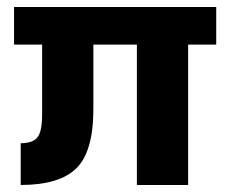

<svg xmlns="http://www.w3.org/2000/svg" viewBox="-20 -527 646 547"><path d="M596 -400H516V0H370V-400H246V-216Q246 -95 197.5 -47.5Q149 0 39 0V-119Q73 -119 86.5 -135.5Q100 -152 100 -201V-400H20V-507H596Z"/></svg>

Font: Hind Madurai
Style: Bold
Weight: 700
Designer: Jyotish Sonowal
Foundry: Indian Type Foundry
Version: Version 0.702;PS 1.0;hotconv 1.0.81;makeotf.lib2.5.63406